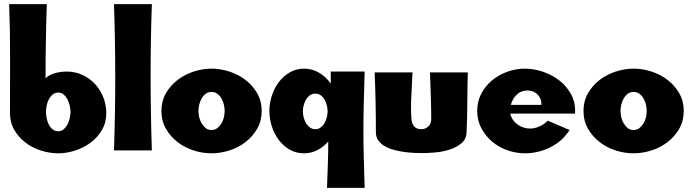

<svg xmlns="http://www.w3.org/2000/svg" viewBox="-20 -723 3328 923"><path d="M205 -703Q199 -524 199 -347Q219 -365 246.5 -372Q274 -379 300 -379Q341 -379 376 -363Q411 -347 436.5 -319.5Q462 -292 476.5 -255.5Q491 -219 491 -179Q491 -134 470 -98Q449 -62 416 -37.5Q383 -13 342 0.5Q301 14 260 14Q219 14 177.5 1Q136 -12 103 -37Q70 -62 49 -98Q28 -134 28 -179Q28 -311 28.5 -441Q29 -571 24 -703ZM260 -278Q244 -278 232.5 -268Q221 -258 214 -244Q207 -230 204 -214Q201 -198 201 -185Q201 -172 204 -156Q207 -140 214 -125.5Q221 -111 232.5 -101.5Q244 -92 260 -92Q276 -92 287 -102Q298 -112 305 -126Q312 -140 315.5 -156.5Q319 -173 319 -185Q319 -197 315.5 -213.5Q312 -230 305 -244Q298 -258 287 -268Q276 -278 260 -278Z M710 -703Q704 -532 704 -362Q704 -181 710 0H528Q534 -175 534 -350Q534 -527 528 -703Z M997 -393Q1040 -393 1083 -379Q1126 -365 1160.5 -338.5Q1195 -312 1216.5 -274.5Q1238 -237 1238 -190Q1238 -142 1216.5 -104.5Q1195 -67 1161 -40.5Q1127 -14 1083.5 0Q1040 14 997 14Q953 14 910 0Q867 -14 833 -40.5Q799 -67 777.5 -104.5Q756 -142 756 -190Q756 -237 777.5 -274.5Q799 -312 833.5 -338.5Q868 -365 911 -379Q954 -393 997 -393ZM997 -281Q980 -281 968.5 -272Q957 -263 949 -249Q941 -235 937.5 -219Q934 -203 934 -190Q934 -176 937.5 -160Q941 -144 949 -130.5Q957 -117 968.5 -107.5Q980 -98 997 -98Q1013 -98 1025 -107.5Q1037 -117 1045 -130.5Q1053 -144 1056.5 -160Q1060 -176 1060 -190Q1060 -203 1056.5 -219Q1053 -235 1045 -249Q1037 -263 1025 -272Q1013 -281 997 -281Z M1552 180Q1554 124 1556 69Q1558 14 1558 -43Q1536 -17 1506 -1.5Q1476 14 1442 14Q1402 14 1371 -4.5Q1340 -23 1318.5 -52.5Q1297 -82 1286 -118Q1275 -154 1275 -190Q1275 -226 1286.5 -262Q1298 -298 1319.5 -327Q1341 -356 1372 -374.5Q1403 -393 1442 -393Q1481 -393 1514.5 -373Q1548 -353 1570 -321V-379H1733Q1731 -307 1729 -236Q1727 -165 1727 -93Q1727 -24 1729 43.5Q1731 111 1733 180ZM1496 -102Q1511 -102 1522.5 -111Q1534 -120 1541 -133Q1548 -146 1551.5 -161Q1555 -176 1555 -188Q1555 -200 1551.5 -215Q1548 -230 1541 -243Q1534 -256 1522.5 -264.5Q1511 -273 1496 -273Q1481 -273 1469.5 -264.5Q1458 -256 1450.5 -243Q1443 -230 1439.5 -215.5Q1436 -201 1436 -188Q1436 -175 1439.5 -160Q1443 -145 1450.5 -132Q1458 -119 1469.5 -110.5Q1481 -102 1496 -102Z M2229 -375Q2227 -303 2226.5 -231Q2226 -159 2223 -87Q2222 -54 2198 -34Q2174 -14 2140.5 -3.5Q2107 7 2071 10Q2035 13 2010 13Q1994 13 1971 12Q1948 11 1923 7.5Q1898 4 1873.5 -2.5Q1849 -9 1830 -20Q1811 -31 1799 -47.5Q1787 -64 1787 -87Q1787 -231 1781 -375H1963Q1961 -320 1957.5 -262Q1954 -204 1958 -149Q1960 -128 1971.5 -115Q1983 -102 2005 -102Q2025 -102 2039 -115Q2053 -128 2053 -149Q2053 -206 2051 -262Q2049 -318 2047 -375Z M2433 -177Q2436 -161 2445.5 -147.5Q2455 -134 2468 -124.5Q2481 -115 2496.5 -110Q2512 -105 2528 -105Q2551 -105 2574 -115.5Q2597 -126 2613 -143L2718 -98Q2684 -44 2625.5 -15Q2567 14 2504 14Q2461 14 2419.5 -0.5Q2378 -15 2346 -42Q2314 -69 2294 -106.5Q2274 -144 2274 -190Q2274 -236 2294 -273.5Q2314 -311 2346.5 -337.5Q2379 -364 2420 -378.5Q2461 -393 2504 -393Q2546 -393 2589 -378.5Q2632 -364 2666.5 -338Q2701 -312 2723 -274Q2745 -236 2745 -190L2744 -177ZM2583 -219V-221Q2583 -250 2564 -269Q2545 -288 2516 -288Q2485 -288 2464 -268Q2443 -248 2436 -219Z M3026 -393Q3069 -393 3112 -379Q3155 -365 3189.5 -338.5Q3224 -312 3245.5 -274.5Q3267 -237 3267 -190Q3267 -142 3245.5 -104.5Q3224 -67 3190 -40.5Q3156 -14 3112.5 0Q3069 14 3026 14Q2982 14 2939 0Q2896 -14 2862 -40.5Q2828 -67 2806.5 -104.5Q2785 -142 2785 -190Q2785 -237 2806.5 -274.5Q2828 -312 2862.5 -338.5Q2897 -365 2940 -379Q2983 -393 3026 -393ZM3026 -281Q3009 -281 2997.5 -272Q2986 -263 2978 -249Q2970 -235 2966.5 -219Q2963 -203 2963 -190Q2963 -176 2966.5 -160Q2970 -144 2978 -130.5Q2986 -117 2997.5 -107.5Q3009 -98 3026 -98Q3042 -98 3054 -107.5Q3066 -117 3074 -130.5Q3082 -144 3085.5 -160Q3089 -176 3089 -190Q3089 -203 3085.5 -219Q3082 -235 3074 -249Q3066 -263 3054 -272Q3042 -281 3026 -281Z"/></svg>

Font: CAT Rhythmus
Style: Regular
Weight: 400
Designer: Peter Wiegel nach alter Vorlage
Foundry: Peter Wiegel
Version: 1.000